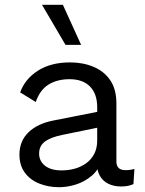

<svg xmlns="http://www.w3.org/2000/svg" viewBox="-20 -770 606 800"><path d="M385 -323Q385 -379 355 -409.5Q325 -440 270 -440Q218 -440 182 -417.5Q146 -395 129 -345L64 -385Q84 -441 138 -475.5Q192 -510 272 -510Q326 -510 370 -491.5Q414 -473 439.5 -435.5Q465 -398 465 -339V-97Q465 -61 503 -61Q522 -61 540 -66L536 -3Q516 7 484 7Q455 7 432 -4Q409 -15 396 -37.5Q383 -60 384 -94L403 -101Q391 -62 362 -37.5Q333 -13 297 -1.5Q261 10 226 10Q182 10 144 -5Q106 -20 83.5 -50.5Q61 -81 61 -126Q61 -182 98.5 -218.5Q136 -255 203 -268L401 -307V-241L240 -208Q191 -198 167 -180Q143 -162 143 -130Q143 -99 167.5 -79.5Q192 -60 237 -60Q266 -60 292.5 -67.5Q319 -75 340 -90.5Q361 -106 373 -129.5Q385 -153 385 -185ZM242 -750 318 -583H253L155 -750Z"/></svg>

Font: Work Sans
Style: Regular
Weight: 400
Designer: Wei Huang
Foundry: Wei Huang
Version: Version 2.006; ttfautohint (v1.8.1.43-b0c9)